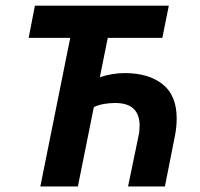

<svg xmlns="http://www.w3.org/2000/svg" viewBox="-20 -673 723 693"><path d="M125.6 0 233.5 -536.4H83.5L106 -652.6H589.3L566 -536.4H369L340.4 -394.4Q363 -401.8 385.5 -405.5Q408 -409.2 429.9 -409.2Q516.7 -409.2 567.2 -368.8Q617.7 -328.5 617.7 -245.5Q617.7 -231.7 616.3 -216.1Q614.9 -200.5 611.9 -185.3L575.2 0H442.2L479.9 -182Q481.9 -190.2 482.9 -200.1Q483.9 -210.1 483.9 -219.8Q483.9 -259.4 462.2 -280.4Q440.5 -301.3 395 -301.3Q375.8 -301.3 355.5 -297.8Q335.1 -294.3 318.7 -286.4L261.1 0Z"/></svg>

Font: Source Sans Variable
Style: Italic
Weight: 200
Italic angle: -11°
Designer: Paul D. Hunt
Foundry: Adobe Systems Incorporated
Version: Version 3.006;hotconv 1.0.111;makeotfexe 2.5.65597